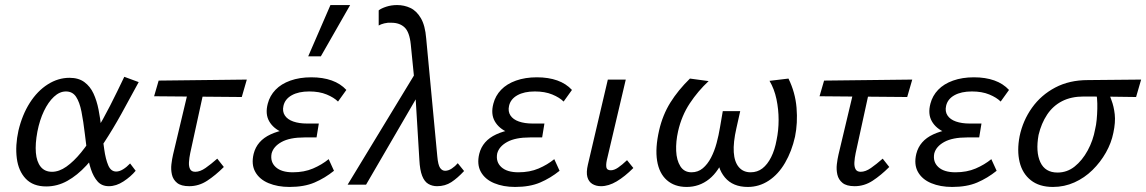

<svg xmlns="http://www.w3.org/2000/svg" viewBox="-20 -731 4537 760"><path d="M163 7Q111 7 82 -23.5Q53 -54 46.5 -104.5Q40 -155 53 -214Q68 -277 98 -324Q128 -371 169 -397Q210 -423 255 -423Q291 -423 314 -406Q337 -389 350 -361Q363 -333 370 -297.5Q377 -262 381 -224Q387 -180 392.5 -140.5Q398 -101 408.5 -76.5Q419 -52 440 -52Q453 -52 467.5 -61Q482 -70 495 -84L517 -55Q498 -32 469 -13Q440 6 411 6Q383 6 366.5 -12.5Q350 -31 340 -61Q330 -91 325 -127.5Q320 -164 316 -200Q310 -251 302.5 -289Q295 -327 281 -348Q267 -369 241 -369Q216 -369 193.5 -348Q171 -327 154 -291.5Q137 -256 128 -210Q119 -162 122 -126.5Q125 -91 141 -71Q157 -51 186 -51Q214 -51 243 -71.5Q272 -92 301 -127.5Q330 -163 359 -210.5Q388 -258 416 -313Q444 -368 472 -427L529 -406Q494 -341 460.5 -280.5Q427 -220 392.5 -167.5Q358 -115 322 -76Q286 -37 246.5 -15Q207 7 163 7Z M729 6Q697 6 681 -7Q665 -20 660.5 -40Q656 -60 658.5 -81Q661 -102 665 -119L734 -409H795L733 -125Q729 -106 728 -89Q727 -72 732.5 -61.5Q738 -51 753 -51Q772 -51 793.5 -66Q815 -81 840 -103L866 -70Q833 -37 800 -15.5Q767 6 729 6ZM590 -350 608 -412 957 -416 937 -347Z M1126 9Q1079 9 1043 -6Q1007 -21 990.5 -50.5Q974 -80 984 -122Q997 -174 1051 -199Q1105 -224 1186 -224L1182 -191Q1135 -191 1098.5 -206.5Q1062 -222 1045.5 -251Q1029 -280 1040 -321Q1048 -352 1070.5 -375.5Q1093 -399 1129.5 -412Q1166 -425 1212 -425Q1258 -425 1293 -412.5Q1328 -400 1351 -375L1318 -329Q1302 -345 1273 -357Q1244 -369 1204 -369Q1162 -369 1135 -354Q1108 -339 1102 -312Q1097 -290 1107.5 -274Q1118 -258 1141 -250Q1164 -242 1195 -242H1242L1233 -187H1185Q1127 -187 1094.5 -169Q1062 -151 1055 -123Q1049 -90 1071.5 -69.5Q1094 -49 1139 -49Q1184 -49 1219 -64Q1254 -79 1281 -101L1302 -55Q1266 -26 1225 -8.5Q1184 9 1126 9ZM1200 -508 1288 -711H1366L1250 -508Z M1710 6Q1691 6 1675.5 -3Q1660 -12 1651 -35Q1642 -58 1640 -98L1622 -395L1606 -555Q1601 -604 1581.5 -622.5Q1562 -641 1529 -641Q1515 -642 1501 -638.5Q1487 -635 1479 -630V-690Q1489 -698 1509 -704.5Q1529 -711 1552 -711Q1580 -711 1604.5 -699.5Q1629 -688 1646 -659Q1663 -630 1667 -579L1711 -112Q1714 -78 1722 -66.5Q1730 -55 1742 -55Q1755 -55 1768.5 -64Q1782 -73 1792 -85L1817 -54Q1791 -26 1766.5 -10Q1742 6 1710 6ZM1356 0 1633 -456 1646 -373 1429 0Z M2019 9Q1972 9 1936 -6Q1900 -21 1883.5 -50.5Q1867 -80 1877 -122Q1890 -174 1944 -199Q1998 -224 2079 -224L2075 -191Q2028 -191 1991.5 -206.5Q1955 -222 1938.5 -251Q1922 -280 1933 -321Q1941 -352 1963.5 -375.5Q1986 -399 2022.5 -412Q2059 -425 2105 -425Q2151 -425 2186 -412.5Q2221 -400 2244 -375L2211 -329Q2195 -345 2166 -357Q2137 -369 2097 -369Q2055 -369 2028 -354Q2001 -339 1995 -312Q1990 -290 2000.5 -274Q2011 -258 2034 -250Q2057 -242 2088 -242H2135L2126 -187H2078Q2020 -187 1987.5 -169Q1955 -151 1948 -123Q1942 -90 1964.5 -69.5Q1987 -49 2032 -49Q2077 -49 2112 -64Q2147 -79 2174 -101L2195 -55Q2159 -26 2118 -8.5Q2077 9 2019 9Z M2359 6Q2339 6 2324.5 -3Q2310 -12 2305 -30.5Q2300 -49 2307 -79L2386 -416H2457L2382 -97Q2378 -78 2380.5 -67.5Q2383 -57 2398 -57Q2411 -57 2426.5 -67.5Q2442 -78 2462 -97L2487 -66Q2453 -32 2421 -13Q2389 6 2359 6Z M2698 9Q2650 9 2619.5 -18Q2589 -45 2581 -95Q2573 -145 2589 -215Q2603 -276 2633.5 -325Q2664 -374 2711 -420L2785 -410Q2743 -371 2710.5 -322Q2678 -273 2664 -211Q2655 -171 2656.5 -134Q2658 -97 2673 -73Q2688 -49 2717 -49Q2743 -49 2762 -65Q2781 -81 2794.5 -107Q2808 -133 2816.5 -164.5Q2825 -196 2830 -227L2841 -291H2910L2895 -224Q2882 -167 2884.5 -128.5Q2887 -90 2904.5 -69.5Q2922 -49 2951 -49Q2978 -49 2998 -64.5Q3018 -80 3032.5 -109Q3047 -138 3054 -177Q3062 -215 3062 -256.5Q3062 -298 3053.5 -338.5Q3045 -379 3026 -411L3101 -420Q3128 -365 3133 -304.5Q3138 -244 3127 -190Q3114 -132 3087.5 -86.5Q3061 -41 3023 -16Q2985 9 2940 9Q2881 9 2849.5 -28.5Q2818 -66 2819 -125L2851 -118Q2826 -53 2787 -22Q2748 9 2698 9Z M3363 6Q3331 6 3315 -7Q3299 -20 3294.5 -40Q3290 -60 3292.5 -81Q3295 -102 3299 -119L3368 -409H3429L3367 -125Q3363 -106 3362 -89Q3361 -72 3366.5 -61.5Q3372 -51 3387 -51Q3406 -51 3427.5 -66Q3449 -81 3474 -103L3500 -70Q3467 -37 3434 -15.5Q3401 6 3363 6ZM3224 -350 3242 -412 3591 -416 3571 -347Z M3749 9Q3702 9 3666 -6Q3630 -21 3613.5 -50.5Q3597 -80 3607 -122Q3620 -174 3674 -199Q3728 -224 3809 -224L3805 -191Q3758 -191 3721.5 -206.5Q3685 -222 3668.5 -251Q3652 -280 3663 -321Q3671 -352 3693.5 -375.5Q3716 -399 3752.5 -412Q3789 -425 3835 -425Q3881 -425 3916 -412.5Q3951 -400 3974 -375L3941 -329Q3925 -345 3896 -357Q3867 -369 3827 -369Q3785 -369 3758 -354Q3731 -339 3725 -312Q3720 -290 3730.5 -274Q3741 -258 3764 -250Q3787 -242 3818 -242H3865L3856 -187H3808Q3750 -187 3717.5 -169Q3685 -151 3678 -123Q3672 -90 3694.5 -69.5Q3717 -49 3762 -49Q3807 -49 3842 -64Q3877 -79 3904 -101L3925 -55Q3889 -26 3848 -8.5Q3807 9 3749 9Z M4148 9Q4094 9 4060.5 -17.5Q4027 -44 4016 -89.5Q4005 -135 4016 -192Q4029 -254 4065 -304.5Q4101 -355 4157 -384.5Q4213 -414 4286 -414L4497 -416L4477 -347Q4417 -348 4365 -348.5Q4313 -349 4270 -349Q4220 -349 4184 -330.5Q4148 -312 4125 -277.5Q4102 -243 4091 -197Q4079 -130 4098 -89Q4117 -48 4166 -48Q4204 -48 4234 -72Q4264 -96 4285.5 -135.5Q4307 -175 4315 -220Q4319 -236 4321 -257Q4323 -278 4323.5 -300Q4324 -322 4322.5 -340.5Q4321 -359 4318 -369L4363 -380Q4370 -359 4379.5 -334.5Q4389 -310 4392.5 -278.5Q4396 -247 4387 -205Q4379 -165 4357.5 -127Q4336 -89 4304.5 -58Q4273 -27 4233 -9Q4193 9 4148 9Z"/></svg>

Font: Ysabeau Office Medium
Style: Italic
Weight: 500
Italic angle: -12°
Designer: Christian Thalmann (Catharsis Fonts)
Version: Version 2.001;gftools[0.9.30]; featfreeze: tnum,lnum,ss02